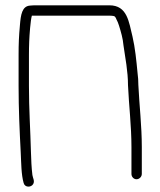

<svg xmlns="http://www.w3.org/2000/svg" viewBox="-20 -660 603 723"><path d="M514 -5V-106C514 -185.3 504.6 -264.6 501 -340C501 -355.3 500 -370.3 498 -385C493.5 -432.7 488.8 -479.7 479 -522C465.3 -576.8 459.9 -640 392 -640H115C107.7 -640 100.7 -639.7 94 -639C62.6 -637.5 58.2 -603.9 55 -565C51.2 -522.5 50 -496.1 50 -453V-336C50 -249 53.8 -168 58 -86.5C60.1 -45.4 59.9 -2.8 69 29C73.4 46.8 97.3 46.5 105 33C111.5 21.6 103.7 10.6 102 -1C98.7 -27.5 97.3 -58.1 96.5 -88.5C94.4 -170.6 89 -249 89 -336V-452.5C89 -470.8 89.3 -488.2 90 -504.5C90.9 -527.2 94.8 -583.7 100 -601H392C397.3 -601 402 -600.7 406 -600C412.3 -600 415.4 -594.9 418 -588C422 -580.7 425.3 -572.7 428 -564C435.3 -540.4 442.8 -515.5 445 -489C451.6 -442.8 462 -391.4 462 -339C465.4 -263.7 475 -184.9 475 -106V-5C475 5.6 483.4 15 494 15C504.6 15 514 5.6 514 -5Z"/></svg>

Font: Just Breathe
Style: Regular
Weight: 400
Foundry: Cannot Into Space Fonts
Version: Version 0.72